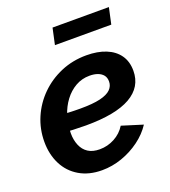

<svg xmlns="http://www.w3.org/2000/svg" viewBox="-133 -811 816 919"><g transform="rotate(-20 275.5 -351.5)"><path d="M230 10Q164 10 115.5 -18.5Q67 -47 41.5 -97.5Q16 -148 16 -212Q16 -277 41 -335Q66 -393 111 -437.5Q156 -482 216 -507.5Q276 -533 346 -533Q403 -533 445 -516Q487 -499 510 -466.5Q533 -434 533 -387Q533 -304 457.5 -261Q382 -218 231 -218Q201 -218 166 -219.5Q131 -221 90 -225L107 -309Q143 -306 173 -304.5Q203 -303 232 -303Q297 -303 334.5 -312Q372 -321 389 -338Q406 -355 406 -378Q406 -398 396 -410.5Q386 -423 368.5 -429.5Q351 -436 327 -436Q288 -436 255.5 -417.5Q223 -399 199 -367Q175 -335 162 -294Q149 -253 149 -207Q149 -173 160.5 -145.5Q172 -118 195 -103Q218 -88 254 -88Q294 -88 329.5 -107Q365 -126 386 -160L492 -127Q466 -87 424 -56Q382 -25 332 -7.5Q282 10 230 10ZM222 -630 240 -713H527L509 -630Z"/></g></svg>

Font: Raleway Thin
Style: Bold Italic
Weight: 700
Italic angle: -12°
Version: Version 4.026